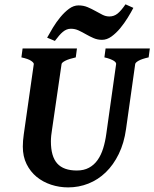

<svg xmlns="http://www.w3.org/2000/svg" viewBox="-20 -835 700 871"><path d="M654.3 -574.7Q623.5 -567.9 608.9 -559.6Q594.2 -551.3 593.3 -544.4L551.8 -250Q543 -186 518.8 -136.5Q494.6 -86.9 459.7 -53.2Q424.8 -19.5 381.1 -2.2Q337.4 15.1 289.1 15.1Q249 15.1 211.9 2.9Q174.8 -9.3 146.2 -32.7Q117.7 -56.2 100.6 -90.6Q83.5 -125 83.5 -169.9Q83.5 -195.8 87.9 -226.1L133.3 -544.4Q133.8 -550.3 121.1 -559.1Q108.4 -567.9 77.1 -574.7L82.5 -615.2H329.1L323.7 -574.7Q293 -567.9 276.6 -559.6Q260.3 -551.3 259.3 -544.4L216.3 -249Q213.9 -234.9 212.4 -220.7Q210.9 -206.5 210.9 -193.8Q210.9 -125.5 239.5 -93.5Q268.1 -61.5 328.6 -61.5Q360.4 -61.5 383.5 -74Q406.7 -86.4 422.6 -108.9Q438.5 -131.3 448 -161.9Q457.5 -192.4 462.4 -229L506.8 -544.4Q507.3 -547.4 504.9 -551.3Q502.4 -555.2 496.3 -559.1Q490.2 -563 479.7 -567.1Q469.2 -571.3 453.6 -574.7L459 -615.2H659.7ZM585 -799.3Q574.7 -779.3 559.3 -754.4Q543.9 -729.5 525.4 -707Q506.8 -684.6 485.8 -669.4Q464.8 -654.3 442.9 -654.3Q422.4 -654.3 404.5 -662.1Q386.7 -669.9 370.1 -679.4Q353.5 -689 336.9 -696.8Q320.3 -704.6 301.8 -704.6Q291 -704.6 282.2 -700.9Q273.4 -697.3 265.1 -690.4Q256.8 -683.6 248 -673.3Q239.3 -663.1 229 -649.4L193.8 -664.1Q204.6 -684.1 220 -709.5Q235.4 -734.9 253.9 -757.3Q272.5 -779.8 293.2 -795.2Q314 -810.5 335.9 -810.5Q358.4 -810.5 377 -802.7Q395.5 -794.9 412.4 -785.4Q429.2 -775.9 444.6 -768.1Q460 -760.3 476.1 -760.3Q497.1 -760.3 513.4 -773.4Q529.8 -786.6 549.3 -815.4Z"/></svg>

Font: Gentium Book Basic
Style: Bold Italic
Weight: 700
Italic angle: -8°
Designer: J. Victor Gaultney and Annie Olsen
Foundry: SIL International
Version: Version 1.102; 2013; Maintenance release